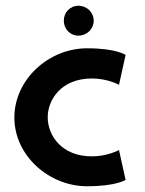

<svg xmlns="http://www.w3.org/2000/svg" viewBox="-20 -640 505 668"><path d="M417 -14 394 -118C394 -118 354 -96 300 -96C193 -96 146 -170 146 -232C146 -293 193 -367 300 -367C354 -367 394 -345 394 -345L417 -449C417 -449 384 -472 283 -472C150 -472 30 -364 30 -231C30 -98 151 8 283 8C384 8 417 -14 417 -14ZM253 -620C224 -620 202 -597 202 -568C202 -539 224 -516 253 -516C282 -516 306 -539 306 -568C306 -597 282 -620 253 -620Z"/></svg>

Font: Hussar Tani
Style: Bold
Weight: 700
Foundry: Cannot Into Space Fonts
Version: Version 0.92